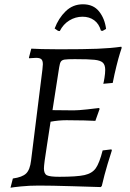

<svg xmlns="http://www.w3.org/2000/svg" viewBox="-20 -866 607 896"><path d="M257 -41Q339 -41 374.5 -49Q410 -57 427 -81Q444 -105 459 -164L500 -169L502 -164Q497 -150 482 -100Q467 -50 455 2L450 7Q418 6 317.5 3Q217 0 161 0Q116 0 77.5 4Q39 8 29 10L40 -33Q84 -39 102 -56.5Q120 -74 125 -117L178 -542Q180 -560 180 -566Q180 -583 173 -589.5Q166 -596 149 -596Q139 -596 129.5 -595Q120 -594 116 -594L115 -597L126 -639Q138 -638 175 -637Q212 -636 257 -636Q372 -636 435 -638.5Q498 -641 546 -648L548 -643Q546 -637 539.5 -616.5Q533 -596 523.5 -558Q514 -520 506 -479L462 -475Q464 -481 467.5 -502.5Q471 -524 471 -540Q471 -563 460 -573.5Q449 -584 421 -587Q393 -590 329 -590Q294 -590 281.5 -588Q269 -586 264 -578.5Q259 -571 256 -551L225 -352L324 -351Q345 -351 386.5 -355.5Q428 -360 442 -362L445 -358L425 -302Q411 -303 372 -304Q333 -305 290 -305Q253 -305 216 -298Q210 -256 199 -187Q185 -100 185 -80Q185 -55 199 -48Q213 -41 257 -41ZM259 -721 251 -722 235 -733Q253 -781 286.5 -813.5Q320 -846 367 -846Q416 -846 442.5 -812.5Q469 -779 475 -731L459 -722L451 -723Q442 -755 419.5 -771.5Q397 -788 365 -788Q332 -788 303.5 -770.5Q275 -753 259 -721Z"/></svg>

Font: Alegreya SC
Style: Italic
Weight: 400
Italic angle: -7°
Designer: Juan Pablo del Peral
Foundry: Huerta Tipografica
Version: Version 2.007; ttfautohint (v1.6)